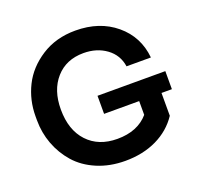

<svg xmlns="http://www.w3.org/2000/svg" viewBox="-132 -896 1096 1059"><g transform="rotate(-20 416.0 -366.0)"><path d="M430 19Q339 19 265 -12.5Q191 -44 144 -97.5Q97 -151 72 -218Q47 -285 47 -359V-381Q47 -476 88 -558.5Q129 -641 214.5 -696Q300 -751 414 -751Q556 -751 650 -672.5Q744 -594 756 -469H613Q603 -538 547.5 -578.5Q492 -619 414 -619Q312 -619 251.5 -550.5Q191 -482 191 -369Q191 -248 255.5 -179Q320 -110 430 -110Q549 -110 613 -184V-265H407V-371H805V-265H744V-131Q696 -59 615 -20Q534 19 430 19Z"/></g></svg>

Font: Cazoo Sans SemiBold
Style: Regular
Weight: 600
Designer: Jonathan Barnbrook, Julián Moncada
Foundry: Barnbrook Fonts
Version: Version 2.000;Glyphs 3.2.3 (3260)